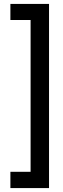

<svg xmlns="http://www.w3.org/2000/svg" viewBox="-20 -816 322 979"><path d="M230 143H33V60H136V-714H33V-796H230Z"/></svg>

Font: DM Sans 36pt Medium
Style: Regular
Weight: 500
Designer: Colophon Foundry, Jonny Pinhorn
Foundry: Colophon Foundry
Version: Version 4.004;gftools[0.9.30]